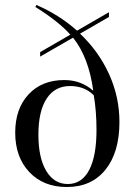

<svg xmlns="http://www.w3.org/2000/svg" viewBox="-20 -734 551 770"><path d="M417 -685V-666L301 -599Q376 -528 417.5 -436.5Q459 -345 459 -245Q459 -123 403 -53.5Q347 16 248 16Q154 16 97.5 -44Q41 -104 41 -202Q41 -298 94.5 -355.5Q148 -413 238 -413Q305 -413 354 -370Q336 -504 273 -583L141 -507V-525L262 -595Q215 -648 122 -706L126 -714Q217 -675 289 -611ZM252 4Q308 4 337.5 -52Q367 -108 367 -213Q367 -288 356 -352Q319 -389 261 -389Q200 -389 167 -338.5Q134 -288 134 -194Q134 -101 165.5 -48.5Q197 4 252 4Z"/></svg>

Font: Libre Caslon Display
Style: Regular
Weight: 400
Designer: Pablo Impallari, Rodrigo Fuenzalida
Foundry: Pablo Impallari, Rodrigo Fuenzalida
Version: Version 1.002